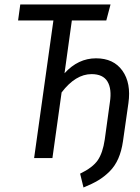

<svg xmlns="http://www.w3.org/2000/svg" viewBox="-20 -708 629 860"><path d="M410.2 -446.8Q488.8 -446.8 528.3 -391.4Q567.9 -335.9 555.2 -246.1L530.8 -75.2Q524.4 -31.2 509.8 2.2Q495.1 35.6 471.2 59.6Q447.3 83.5 419.9 99.9Q392.6 116.2 354 131.8L338.9 69.8Q395.5 42.5 418 9.5Q440.4 -23.4 449.2 -83L472.2 -250Q481.4 -309.6 461.4 -342.8Q441.4 -376 390.1 -376Q318.4 -376 255.9 -293.9L214.8 0H132.8L219.2 -616.2H61L70.8 -688H475.1L456.1 -616.2H301.8L269 -379.9Q330.1 -446.8 410.2 -446.8Z"/></svg>

Font: Fira Sans Compressed Book
Style: Italic
Weight: 350
Width: 3
Italic angle: -8°
Designer: Carrois Corporate & Edenspiekermann AG
Foundry: Carrois Corporate GbR & Edenspiekermann AG
Version: Version 4.203;PS 004.203;hotconv 1.0.88;makeotf.lib2.5.64775